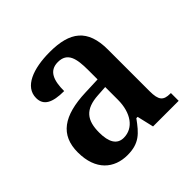

<svg xmlns="http://www.w3.org/2000/svg" viewBox="-146 -688 837 837"><g transform="rotate(-45 273.0 -269.0)"><path d="M188 10C261 10 289 -22 329 -77H337L355 0H513V-48H509C467 -48 453 -64 453 -119V-376C453 -502 390 -548 266 -548C163 -548 82 -517 82 -448C82 -402 118 -383 190 -383C190 -447 205 -492 260 -492C319 -492 329 -445 329 -373V-316L252 -313C112 -308 43 -259 43 -152C43 -41 107 10 188 10ZM230 -55C189 -55 170 -88 170 -147C170 -222 198 -261 282 -266L329 -269V-191C329 -110 290 -55 230 -55Z"/></g></svg>

Font: Noto Serif Armenian SemiCondensed SemiBold
Style: Regular
Weight: 600
Width: 4
Designer: Monotype Design Team
Foundry: Monotype Imaging Inc.
Version: Version 2.008